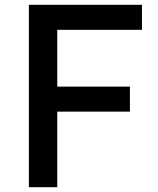

<svg xmlns="http://www.w3.org/2000/svg" viewBox="-20 -778 655 798"><path d="M570 -654H218V-418H520V-314H218V0H100V-758H570Z"/></svg>

Font: Biryani DemiBold
Style: Regular
Weight: 600
Designer: Dan Reynolds and Mathieu Réguer
Foundry: Dan Reynolds and Mathieu Réguer
Version: Version 1.003;PS 001.003;hotconv 1.0.70;makeotf.lib2.5.58329